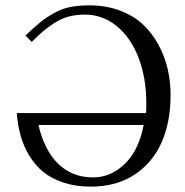

<svg xmlns="http://www.w3.org/2000/svg" viewBox="-20 -678 684 710"><path d="M97.2 -522.9 74.2 -546.9Q108.4 -579.1 129.9 -596.4Q151.4 -613.8 179.7 -629.6Q208 -645.5 238.8 -651.9Q269.5 -658.2 310.1 -658.2Q372.6 -658.2 423.6 -638.9Q474.6 -619.6 508.8 -587.4Q543 -555.2 566.4 -511.7Q589.8 -468.3 600.3 -421.9Q610.8 -375.5 610.8 -326.2Q610.8 -227.5 577.9 -152.1Q544.9 -76.7 477.5 -32.2Q410.2 12.2 315.9 12.2Q260.3 12.2 215.1 -2.7Q169.9 -17.6 139.6 -42.5Q109.4 -67.4 88.1 -102.8Q66.9 -138.2 56.2 -176.8Q45.4 -215.3 42 -259.8H520Q521 -271 521 -296.9Q521 -389.2 492.7 -463.6Q464.4 -538.1 412.1 -581.1Q359.9 -624 293.9 -624Q260.7 -624 232.9 -616.5Q205.1 -608.9 179.4 -591.8Q153.8 -574.7 138.7 -561.8Q123.5 -548.8 97.2 -522.9ZM122.1 -215.8Q145 -119.6 196.8 -70.8Q248.5 -22 323.2 -22Q374 -22 414.6 -50Q455.1 -78.1 478.5 -120.8Q502 -163.6 511.2 -215.8Z"/></svg>

Font: Linux Libertine G
Style: Regular
Weight: 400
Designer: Philipp H. Poll
Foundry: Philipp H. Poll
Version: Version 4.7.5